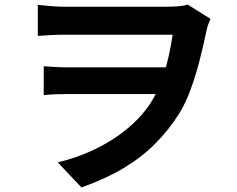

<svg xmlns="http://www.w3.org/2000/svg" viewBox="-20 -763 1040 843"><path d="M146 -741.8Q166.6 -740 197.2 -736.7Q227.7 -733.5 259.9 -733.5Q276.3 -733.5 311.7 -733.5Q347 -733.5 393.3 -733.5Q439.5 -733.5 489.7 -733.5Q539.8 -733.5 585.5 -733.5Q631.2 -733.5 665.2 -733.5Q699.2 -733.5 713.3 -733.5Q736.8 -733.5 760.7 -735.2Q784.6 -737 804.4 -742.7L904.1 -680.2Q900 -670 895.5 -658.8Q890.9 -647.6 888.1 -635.1Q875.2 -572.3 857.9 -503.7Q840.5 -435.2 817.8 -372.5Q795 -309.9 766.5 -264.1Q722.8 -194.8 664.3 -135.1Q605.9 -75.4 526 -26.9Q446.1 21.5 337.6 59.9L233.6 -50.2Q319.2 -70.5 395.7 -107.2Q472.3 -143.9 534 -193.8Q595.8 -243.8 637 -304.3Q655.9 -332.6 671.9 -367.2Q688 -401.9 700.3 -440.8Q712.7 -479.8 722 -522.5Q731.4 -565.2 738 -610.6Q723 -610.6 686.7 -610.6Q650.4 -610.6 601.9 -610.6Q553.4 -610.6 500.6 -610.6Q447.8 -610.6 399.1 -610.6Q350.4 -610.6 313.7 -610.6Q277.1 -610.6 260.6 -610.6Q234 -610.6 202.9 -609Q171.9 -607.3 146 -605.3ZM742.7 -350.1Q722.4 -350.1 685.5 -350.1Q648.5 -350.1 602.4 -350.1Q556.2 -350.1 507.1 -350.1Q458.1 -350.1 412.4 -350.1Q366.8 -350.1 330.4 -350.1Q294.1 -350.1 274.1 -350.1Q247 -350.1 222.9 -349.1Q198.8 -348.1 172 -345.5V-472.2Q194.1 -470.4 220.2 -468.9Q246.2 -467.4 269.4 -467.4Q290.2 -467.4 328.2 -467.4Q366.2 -467.4 414 -467.4Q461.8 -467.4 512.6 -467.4Q563.4 -467.4 610.4 -467.4Q657.4 -467.4 694.1 -467.4Q730.8 -467.4 749.7 -467.4Z"/></svg>

Font: Noto Sans KR Thin
Style: Regular
Weight: 100
Designer: Ryoko NISHIZUKA 西塚涼子 (kana, bopomofo & ideographs); Paul D. Hunt (Latin, Greek & Cyrillic); Sandoll Communications 산돌커뮤니
Foundry: Adobe
Version: Version 2.004-H2;hotconv 1.0.118;makeotfexe 2.5.65603